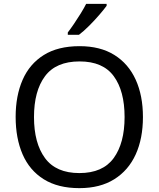

<svg xmlns="http://www.w3.org/2000/svg" viewBox="-20 -964 821 994"><path d="M720 -358Q720 -247 682.5 -164.5Q645 -82 571.5 -36Q498 10 391 10Q280 10 206.5 -36Q133 -82 97 -165Q61 -248 61 -359Q61 -468 97 -550.5Q133 -633 206.5 -679Q280 -725 392 -725Q499 -725 572 -679.5Q645 -634 682.5 -551.5Q720 -469 720 -358ZM156 -358Q156 -223 213 -145.5Q270 -68 391 -68Q512 -68 568.5 -145.5Q625 -223 625 -358Q625 -493 569 -569.5Q513 -646 392 -646Q270 -646 213 -569.5Q156 -493 156 -358ZM532 -944V-934Q519 -916 494.5 -887.5Q470 -859 441.5 -830.5Q413 -802 389 -784H331V-796Q345 -814 363 -840.5Q381 -867 398 -894.5Q415 -922 426 -944Z"/></svg>

Font: Noto Sans
Style: Regular
Weight: 400
Designer: Monotype Design Team
Foundry: Monotype Imaging Inc.
Version: Version 1.902